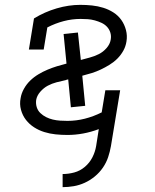

<svg xmlns="http://www.w3.org/2000/svg" viewBox="-20 -548 640 791"><path d="M238 223V169Q262 169 286 162.5Q310 156 329.5 139.5Q349 123 360.5 100.5Q372 78 376 54L387 -16Q355 -4 322.5 2Q290 8 258 8Q233 8 209 5.5Q185 3 162.5 -4Q140 -11 120.5 -23.5Q101 -36 87 -54Q73 -72 66.5 -95.5Q60 -119 65 -144Q68 -163 78.5 -182Q89 -201 104.5 -216Q120 -231 138.5 -242Q157 -253 176 -261Q195 -269 214.5 -275Q234 -281 254 -286L242 -408L301 -414L313 -301Q331 -306 350 -311Q369 -316 387 -325Q405 -334 419 -350Q433 -366 436 -384Q439 -400 434.5 -414Q430 -428 420.5 -438Q411 -448 398 -454Q385 -460 370.5 -464Q356 -468 341.5 -469Q327 -470 312 -470Q277 -470 242.5 -461Q208 -452 175 -435L160 -344H99L120 -472Q164 -499 213.5 -513.5Q263 -528 311 -528Q335 -528 359 -525.5Q383 -523 405.5 -516Q428 -509 447.5 -496.5Q467 -484 480 -465.5Q493 -447 499 -424Q505 -401 501 -377Q498 -357 488 -339Q478 -321 463.5 -306.5Q449 -292 431 -281Q413 -270 395 -261.5Q377 -253 358 -247Q339 -241 319 -236L331 -112L272 -106L261 -221Q259 -220 257 -220Q255 -220 254 -219H253L251 -218Q232 -214 213 -209Q194 -204 177 -195Q160 -186 146 -170Q132 -154 129 -136Q127 -120 131.5 -106Q136 -92 146.5 -82Q157 -72 170 -65.5Q183 -59 197.5 -55.5Q212 -52 227.5 -51Q243 -50 258 -50Q294 -50 329.5 -59Q365 -68 399 -85L414 -176H475L437 54Q433 77 425.5 99.5Q418 122 404 142.5Q390 163 370.5 179Q351 195 329 205Q307 215 284 219Q261 223 238 223Z"/></svg>

Font: Iosevka HT Light Extended
Style: Italic
Weight: 300
Width: 7
Italic angle: -9°
Monospace: yes
Designer: Belleve Invis
Foundry: Belleve Invis
Version: Version 32.3.0; ttfautohint (v1.8.4)